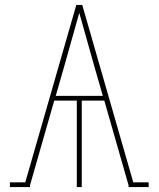

<svg xmlns="http://www.w3.org/2000/svg" viewBox="-20 -755 640 775"><path d="M20 0V-19H82L288 -735H312L518 -19H580V0H499V-7L401 -349H310V0H290V-349H199L101 -7V0ZM205 -368H395L360 -490Q345 -543 330 -596.5Q315 -650 300 -703Q285 -650 270 -596.5Q255 -543 240 -490Z"/></svg>

Font: Iosevka Slab Thin Extended
Style: Regular
Weight: 100
Width: 7
Monospace: yes
Designer: Belleve Invis
Foundry: Belleve Invis
Version: Version 11.1.1; ttfautohint (v1.8.3)